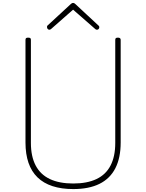

<svg xmlns="http://www.w3.org/2000/svg" viewBox="-20 -1272 998 1311"><path d="M480 19Q400 19 338.5 -1Q277 -21 236 -61Q195 -101 174.5 -160.5Q154 -220 154 -299V-1000Q154 -1008 158 -1011.5Q162 -1015 172 -1015Q183 -1015 187 -1011.5Q191 -1008 191 -1000V-296Q191 -204 223.5 -142Q256 -80 320.5 -49.5Q385 -19 480 -19Q575 -19 639 -49.5Q703 -80 735 -142Q767 -204 767 -296V-1000Q767 -1008 771 -1011.5Q775 -1015 785 -1015Q804 -1015 804 -1000V-299Q804 -194 767.5 -123Q731 -52 659 -16.5Q587 19 480 19ZM317 -1069Q310 -1069 305.5 -1074.5Q301 -1080 301 -1087Q301 -1090 301.5 -1093Q302 -1096 306 -1099L463 -1244Q468 -1249 471.5 -1250.5Q475 -1252 479 -1252Q483 -1252 486.5 -1250.5Q490 -1249 495 -1244L653 -1097Q656 -1095 657 -1092Q658 -1089 658 -1086Q658 -1079 653.5 -1074Q649 -1069 642 -1069Q638 -1069 635 -1070.5Q632 -1072 629 -1075L479 -1206L330 -1075Q327 -1072 323.5 -1070.5Q320 -1069 317 -1069Z"/></svg>

Font: Playwrite NG Modern Thin
Style: Regular
Weight: 250
Designer: Veronika Burian, José Scaglione
Foundry: TypeTogether
Version: Version 1.002